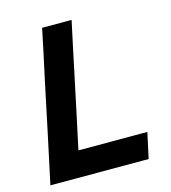

<svg xmlns="http://www.w3.org/2000/svg" viewBox="-107 -800 792 887"><g transform="rotate(-15 289.0 -356.5)"><path d="M24.5 0Q37 -58 48.5 -112Q60 -166 74.5 -233.5L125 -473.5Q140 -542.5 152 -598.5Q163.5 -654 176 -713H317Q304 -653 292.2 -597.5Q280.5 -542 266 -473L220 -256Q212 -219 205 -186.2Q198 -153.5 191.5 -122.5H521L494.5 0Z"/></g></svg>

Font: Heraclito SemiBold
Style: Italic
Weight: 600
Italic angle: -12°
Designer: Kostas Bartsokas (font) & Cristiano Sobral (main changes)
Foundry: Kostas Bartsokas (font) & Cristiano Sobral (main changes)
Version: Version 1.00;July 8, 2020;FontCreator 13.0.0.2655 64-bit